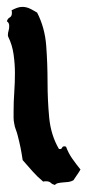

<svg xmlns="http://www.w3.org/2000/svg" viewBox="-20 -644 254 558"><path d="M213.9 -151.4Q209 -142.6 203.6 -135.3Q198.2 -127.9 193.4 -120.1Q186.5 -116.2 178.7 -115.2Q170.9 -114.3 163.1 -113.8Q155.3 -113.3 148.9 -111.8Q142.6 -110.4 139.6 -106.4Q131.8 -108.4 127.4 -112.8Q123 -117.2 113.3 -117.2Q108.4 -117.2 105.5 -116.2Q88.9 -129.9 74.2 -146.5Q59.6 -163.1 45.9 -178.7Q43 -198.2 39.6 -215.3Q36.1 -232.4 31.2 -251Q29.3 -258.8 25.9 -267.6Q22.5 -276.4 21.5 -284.2Q19.5 -293 19.5 -301.8V-320.3Q19.5 -348.6 21.5 -376.5Q23.4 -404.3 23.4 -432.6Q23.4 -458 19.5 -485.8Q15.6 -513.7 3.9 -537.1L2.9 -541Q2.9 -548.8 4.9 -554.7Q6.8 -560.5 6.8 -568.4Q6.8 -578.1 0 -582Q2 -589.8 8.3 -593.3Q14.6 -596.7 14.6 -606.4Q14.6 -611.3 13.7 -614.3Q21.5 -618.2 29.3 -621.1Q37.1 -624 44.9 -624Q56.6 -624 67.4 -618.7Q78.1 -613.3 87.9 -607.4Q110.4 -563.5 114.3 -511.2Q118.2 -459 118.2 -405.8Q118.2 -352.5 123 -301.8Q127.9 -251 151.4 -210.9H153.3Q158.2 -210 160.2 -214.4Q162.1 -218.8 167 -218.8Q168.9 -218.8 169.4 -218.3Q169.9 -217.8 171.9 -217.8Q178.7 -199.2 189.9 -183.1Q201.2 -167 213.9 -151.4Z"/></svg>

Font: RockSalt
Style: Regular
Weight: 400
Designer: Squid
Foundry: Font Diner, Inc DBA Sideshow
Version: Version 1.000